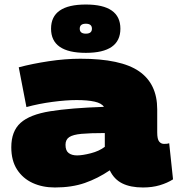

<svg xmlns="http://www.w3.org/2000/svg" viewBox="-20 -820 786 850"><path d="M30 -168Q30 -239 71 -276Q112 -313 202.5 -327.5Q293 -342 440 -347Q430 -363 399 -370Q368 -377 319 -377Q273 -377 212.5 -369Q152 -361 97 -346L63 -522Q123 -538 196 -549Q269 -560 336 -560Q515 -560 595.5 -504.5Q676 -449 676 -336V-234Q676 -204 684.5 -193.5Q693 -183 706 -183Q711 -183 717.5 -183.5Q724 -184 729 -186L746 -26Q721 -10 687.5 0Q654 10 613 10Q558 10 521.5 -8Q485 -26 466 -66Q413 -30 355.5 -10Q298 10 223 10Q168 10 124.5 -10Q81 -30 55.5 -69.5Q30 -109 30 -168ZM270 -179Q270 -153 284 -142.5Q298 -132 321 -132Q345 -132 382 -141.5Q419 -151 444 -170V-231Q379 -231 341 -227.5Q303 -224 286.5 -213Q270 -202 270 -179ZM360 -586Q206 -586 206 -693Q206 -800 360 -800Q513 -800 513 -693Q513 -586 360 -586ZM360 -671Q387 -671 387 -693Q387 -715 360 -715Q333 -715 333 -693Q333 -671 360 -671Z"/></svg>

Font: Georama Expanded Black
Style: Regular
Weight: 900
Width: 7
Designer: Jean-Baptiste Levee
Foundry: Production Type
Version: Version 1.000